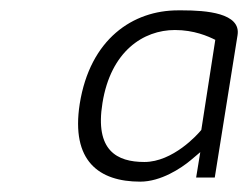

<svg xmlns="http://www.w3.org/2000/svg" viewBox="-20 -711 480 371"><path d="M134 -510C117 -400 171 -360 251 -360C291 -360 330 -386 348 -401L367 -417L359 -368H395L439 -643C446 -686 378 -691 332 -691H324C237 -691 154 -636 134 -510ZM178 -512C194 -612 257 -653 318 -653C355 -653 382 -641 396 -634L369 -460C362 -451 314 -398 259 -398C206 -398 163 -420 178 -512Z"/></svg>

Font: Charger Sport
Style: ExLitExtObl
Weight: 200
Designer: Jasper
Foundry: Cannot Into Space Fonts
Version: Version 1.1